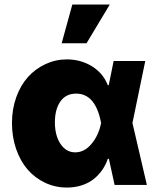

<svg xmlns="http://www.w3.org/2000/svg" viewBox="-20 -814 699 845"><path d="M274.1 11.4Q223 11.4 178.3 -9.8Q133.5 -30.9 101.6 -67.8Q69.6 -104.8 51.1 -157.8Q32.7 -210.9 32.7 -272.7Q32.7 -334.2 51.8 -386.9Q71 -439.6 103.7 -475.7Q136.4 -511.7 180.6 -532.1Q224.8 -552.6 274.1 -552.6Q335.6 -552.6 384.8 -522.2Q433.9 -491.8 454.5 -438.9H458.5L480.1 -545.5H619.3L562.9 -272.7L626.4 0H484.4L459.2 -115.1H454.5Q445.3 -88.1 429.7 -65.7Q414.1 -43.3 392 -25.7Q370 -8.2 339.8 1.6Q309.7 11.4 274.1 11.4ZM425.1 -272.7 424.7 -274.1Q400.2 -402 315.3 -402Q269.9 -402 245.7 -367.4Q221.6 -332.7 221.6 -275.6Q221.6 -217.3 246.4 -180.4Q271.3 -143.5 311.1 -143.5Q351.6 -143.5 382.8 -180.9Q414.1 -218.4 424.7 -271.3ZM251.4 -623.6 298.3 -794H463.1L360.8 -623.6Z"/></svg>

Font: Karasuma Gothic
Style: Black
Weight: 900
Designer: Rasmus Andersson / Ryoko Nishizuka
Foundry: Genbu
Version: Version 1.00